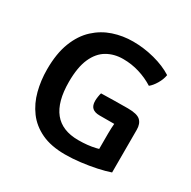

<svg xmlns="http://www.w3.org/2000/svg" viewBox="-133 -689 829 832"><g transform="rotate(30 282.0 -273.0)"><path d="M504.6 -505.9Q500.9 -483.1 487.5 -460.6Q474.1 -438 459.2 -426.3Q425.3 -447.7 386.3 -459.5Q347.3 -471.4 305.4 -471.4Q260.6 -471.4 225.6 -451.1Q190.5 -430.9 170.5 -386.1Q150.5 -341.2 150.5 -268.2Q150.5 -168.7 190.5 -119Q230.5 -69.4 311.4 -69.4Q358.9 -69.4 396.1 -78.3Q433.3 -87.3 455.4 -94.8L509 -21.4Q482.2 -12.2 445.8 -4.4Q409.5 3.4 369.7 8.2Q329.9 13.1 292.6 13.1Q222.6 13.1 174.4 -9.7Q126.2 -32.5 96.9 -72.1Q67.6 -111.7 54.6 -162.1Q41.5 -212.6 41.5 -268.1Q41.5 -347.5 63.2 -403Q84.9 -458.6 122.3 -492.9Q159.6 -527.2 206.7 -542.9Q253.8 -558.6 304.8 -558.6Q359.3 -558.6 412.6 -544.6Q465.9 -530.6 504.6 -505.9ZM409.5 -158.9Q409.5 -184.7 412.3 -217.1Q415 -249.6 422.5 -269.8L509 -233.6V-21.4L409.5 -19.4ZM296.1 -294.3Q329.5 -295.1 362.4 -295.7Q395.3 -296.3 429.6 -296.3Q475.8 -296.3 492.4 -280.7Q509 -265.2 509 -235.3V-210.5Q468.4 -208.6 422.3 -208.4Q376.1 -208.2 338.5 -208.2Q314 -208.2 302 -219.2Q290 -230.1 290 -254Q290 -262.6 291.8 -274.7Q293.5 -286.7 296.1 -294.3Z"/></g></svg>

Font: Signika SC
Style: Regular
Weight: 300
Designer: Anna Giedryś
Foundry: Anna Giedryś
Version: Version 2.000